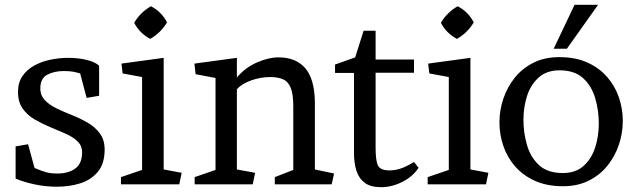

<svg xmlns="http://www.w3.org/2000/svg" viewBox="-20 -768 2654 800"><path d="M45 -158 97 -167 124 -68Q150 -57 170 -51Q190 -45 219 -45Q264 -45 292.5 -65Q321 -85 322 -130Q323 -159 304 -178Q285 -197 254.5 -210.5Q224 -224 190 -238Q156 -252 125 -270Q94 -288 74.5 -315.5Q55 -343 55 -385Q55 -424 73.5 -451Q92 -478 123 -495Q154 -512 191 -519.5Q228 -527 264 -527Q307 -527 342.5 -518Q378 -509 393 -494V-369L341 -360L314 -462Q297 -467 283 -469.5Q269 -472 245 -472Q207 -472 177.5 -457Q148 -442 148 -400Q148 -370 167.5 -350Q187 -330 217.5 -315.5Q248 -301 282 -287.5Q316 -274 346.5 -256Q377 -238 396.5 -211.5Q416 -185 416 -145Q416 -86 387.5 -52Q359 -18 314 -4Q269 10 218 10Q169 10 123 0Q77 -10 45 -24Z M539 -673Q565 -717 609 -742Q653 -719 676 -675Q651 -632 606 -606Q562 -629 539 -673ZM662 -62 737 -48 727 0H484V-30L572 -60V-447L491 -462L486 -503L662 -527Z M1292 -62 1372 -45 1362 0H1125V-30L1202 -60V-325Q1202 -375 1191.5 -401.5Q1181 -428 1159.5 -437.5Q1138 -447 1106 -447Q1066 -447 1026.5 -433Q987 -419 967 -396V-62L1043 -48L1033 0H791V-30L878 -60V-443L795 -459L790 -503L967 -527V-445Q1001 -486 1050 -507.5Q1099 -529 1140 -529Q1212 -529 1251 -485Q1290 -441 1292 -345Z M1724 -69Q1701 -33 1657 -10.5Q1613 12 1568 12Q1524 12 1499.5 -6.5Q1475 -25 1465 -57Q1455 -89 1455 -129V-464H1376V-499L1460 -529L1495 -640H1545V-520H1705V-465H1545V-153Q1545 -98 1555 -78Q1565 -58 1603 -58Q1626 -58 1650 -66Q1674 -74 1705 -93Z M1817 -673Q1843 -717 1887 -742Q1931 -719 1954 -675Q1929 -632 1884 -606Q1840 -629 1817 -673ZM1940 -62 2015 -48 2005 0H1762V-30L1850 -60V-447L1769 -462L1764 -503L1940 -527Z M2342 -565H2287L2374 -748H2472ZM2310 -530Q2378 -530 2427.5 -507.5Q2477 -485 2510 -447Q2543 -409 2559 -361.5Q2575 -314 2575 -264Q2575 -213 2558.5 -164.5Q2542 -116 2510.5 -77Q2479 -38 2432.5 -15Q2386 8 2326 8Q2259 8 2209 -14.5Q2159 -37 2126 -75Q2093 -113 2077 -160.5Q2061 -208 2061 -258Q2061 -309 2077.5 -357.5Q2094 -406 2125.5 -445Q2157 -484 2203.5 -507Q2250 -530 2310 -530ZM2325 -47Q2379 -47 2412 -77Q2445 -107 2460 -154Q2475 -201 2475 -253Q2475 -308 2460 -359Q2445 -410 2409.5 -442.5Q2374 -475 2311 -475Q2258 -475 2224.5 -445Q2191 -415 2176 -368Q2161 -321 2161 -269Q2161 -214 2176 -163Q2191 -112 2226.5 -79.5Q2262 -47 2325 -47Z"/></svg>

Font: Brawler
Style: Regular
Weight: 400
Designer: Oleg Frolov, Haley Fiege
Foundry: Oleg Frolov, Haley Fiege
Version: Version 1.101; ttfautohint (v1.8.3)